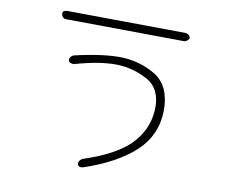

<svg xmlns="http://www.w3.org/2000/svg" viewBox="-83 -803 1167 988"><g transform="rotate(10 500.0 -309.0)"><path d="M814 -693Q837 -684 835 -670Q832 -656 811 -650L188 -656Q171 -659 168 -678Q164 -695 186 -699ZM262 -479Q415 -515 514 -512Q611 -507 690 -458Q770 -406 769 -279Q767 -151 674 -64Q577 24 412 79Q387 86 382 68Q378 52 398 38Q560 -14 638 -89Q676 -127 697.5 -172Q719 -217 723 -272Q730 -381 655 -426Q617 -447 576 -458.5Q535 -470 491 -471Q402 -473 270 -435Q242 -437 243 -453Q243 -470 262 -479Z"/></g></svg>

Font: Yomogi
Style: Regular
Weight: 400
Designer: satsuyako
Foundry: satsuyako
Version: Version 3.100